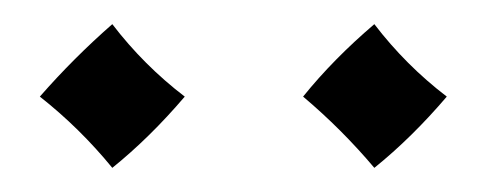

<svg xmlns="http://www.w3.org/2000/svg" viewBox="-20 -622 403 159"><path d="M13 -542Q41 -574 73 -602Q99 -568 133 -542Q104 -508 73 -483Q46 -516 13 -542ZM231 -542Q256 -573 290 -602Q316 -568 350 -542Q321 -508 290 -483Q263 -515 231 -542Z"/></svg>

Font: Mirza
Style: Regular
Weight: 400
Designer: Arabic design by Kourosh Beigpour, Latin design by Eduardo Tunni, engineering by Lasse Fister
Version: Version 1.0010g